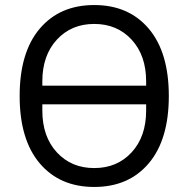

<svg xmlns="http://www.w3.org/2000/svg" viewBox="-20 -730 748 762"><path d="M570.5 -82Q491 12 354 12Q217 12 137.5 -82Q58 -176 58 -349Q58 -522 137.5 -616Q217 -710 354 -710Q491 -710 570.5 -616Q650 -522 650 -349Q650 -176 570.5 -82ZM148 -390H560V-407Q560 -510 502.5 -572.5Q445 -635 354 -635Q263 -635 205.5 -572.5Q148 -510 148 -407ZM560 -291V-316H148V-291Q148 -188 205.5 -125.5Q263 -63 354 -63Q445 -63 502.5 -125.5Q560 -188 560 -291Z"/></svg>

Font: Anuphan
Style: Regular
Weight: 400
Designer: Mike Abbink, Paul van der Laan, Pieter van Rosmalen, Mint Tantisuwanna
Foundry: Bold Monday; Cadson Demak
Version: Version 3.002;hotconv 1.0.109;makeotfexe 2.5.65596